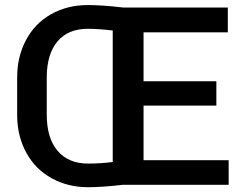

<svg xmlns="http://www.w3.org/2000/svg" viewBox="-20 -741 1003 770"><path d="M897 -98.6H555.7V-317.4H847.7V-415H555.7V-611.3H893.6V-710.9H473.6C419.4 -717.3 372.1 -720.7 332 -720.7C277.3 -720.7 228.5 -708.5 185.1 -684.1C141.6 -659.7 107.9 -625 84.5 -580.6C60.5 -536.1 48.8 -485.8 48.8 -429.7V-276.4C49.3 -221.2 62 -171.4 85.9 -127.9C109.9 -84 143.6 -50.3 187 -26.4C230 -2.4 278.8 9.8 333 9.8C372.6 9.8 419.4 6.3 473.6 0H897ZM333 -85C280.8 -85 239.7 -102.1 210.9 -136.2C182.1 -169.9 167.5 -218.3 167.5 -281.2V-432.6C168 -493.7 182.1 -541.5 210.9 -575.2C239.3 -608.9 279.8 -625.5 332 -625.5C361.8 -625.5 395 -623 432.1 -618.7V-91.3C398.4 -86.9 365.2 -85 333 -85Z"/></svg>

Font: Roboto Medium
Style: Regular
Weight: 500
Designer: Google
Version: Version 2.137; 2017